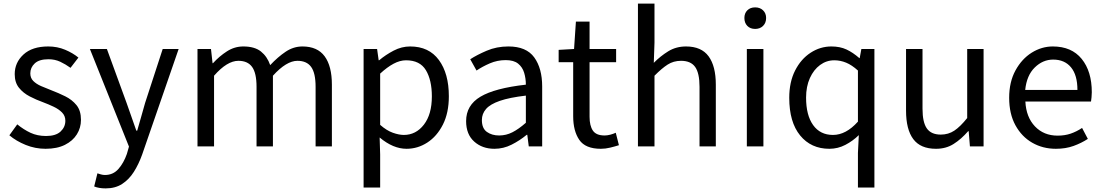

<svg xmlns="http://www.w3.org/2000/svg" viewBox="-20 -816 6146 1070"><path d="M233.9 13.2Q176.3 13.2 123.3 -8.3Q70.3 -29.8 32.2 -62L76.2 -123Q111.8 -93.8 150.1 -75.9Q188.5 -58.1 236.8 -58.1Q291 -58.1 317.6 -83Q344.2 -107.9 344.2 -143.1Q344.2 -170.4 325.7 -189.2Q307.1 -208 278.6 -221.4Q250 -234.9 220.2 -246.1Q182.1 -259.8 145.8 -278.6Q109.4 -297.4 85.7 -326.9Q62 -356.4 62 -402.8Q62 -467.3 110.8 -512.2Q159.7 -557.1 249 -557.1Q299.3 -557.1 342.8 -538.8Q386.2 -520.5 417 -495.1L373 -438Q345.2 -458 315.7 -471.9Q286.1 -485.8 250 -485.8Q198.2 -485.8 173.6 -462.6Q148.9 -439.5 148.9 -407.2Q148.9 -381.3 165.5 -364.7Q182.1 -348.1 208.7 -336.4Q235.4 -324.7 266.1 -313Q305.7 -297.9 343.5 -279.3Q381.3 -260.7 406.2 -230.2Q431.2 -199.7 431.2 -147.9Q431.2 -104 408.4 -67.4Q385.7 -30.8 341.8 -8.8Q297.9 13.2 233.9 13.2Z M568.8 233.9Q531.2 233.9 504.9 223.1L522.9 149.9Q531.2 152.8 542.5 156Q553.7 159.2 564.9 159.2Q610.4 159.2 639.9 125.7Q669.4 92.3 687 42L698.7 1L481 -543H575.7L685.5 -242.2Q698.7 -206.1 712.2 -166.3Q725.6 -126.5 739.7 -87.9H744.6Q755.4 -125.5 766.8 -165.3Q778.3 -205.1 788.6 -242.2L886.7 -543H975.6L772 45.9Q752.9 99.1 726.1 141.6Q699.2 184.1 660.9 209Q622.6 233.9 568.8 233.9Z M1080.6 0V-543H1155.8L1164.6 -463.9H1167Q1202.6 -502.9 1244.9 -530Q1287.1 -557.1 1335.9 -557.1Q1398.9 -557.1 1434.1 -529.1Q1469.2 -501 1485.8 -453.1Q1528.3 -498.5 1572 -527.8Q1615.7 -557.1 1665.5 -557.1Q1749 -557.1 1789.3 -502.2Q1829.6 -447.3 1829.6 -344.2V0H1738.8V-332Q1738.8 -408.7 1714.1 -442.9Q1689.5 -477.1 1637.7 -477.1Q1576.2 -477.1 1501 -394V0H1409.7V-332Q1409.7 -408.7 1385 -442.9Q1360.4 -477.1 1308.6 -477.1Q1245.6 -477.1 1172.9 -394V0Z M2006.3 229V-543H2081.5L2090.3 -480H2092.8Q2129.4 -510.7 2173.8 -533.9Q2218.3 -557.1 2265.6 -557.1Q2370.6 -557.1 2426 -481.4Q2481.4 -405.8 2481.4 -279.8Q2481.4 -187 2448.2 -121.6Q2415 -56.2 2361.3 -21.5Q2307.6 13.2 2245.6 13.2Q2170.9 13.2 2095.7 -49.8L2098.6 44.9V229ZM2230.5 -64Q2297.9 -64 2342.3 -121.3Q2386.7 -178.7 2386.7 -278.8Q2386.7 -369.6 2353.5 -424.8Q2320.3 -480 2242.7 -480Q2209 -480 2173.3 -460.9Q2137.7 -441.9 2098.6 -405.8V-120.1Q2134.8 -88.4 2169.2 -76.2Q2203.6 -64 2230.5 -64Z M2735.4 13.2Q2667.5 13.2 2622.6 -27.1Q2577.6 -67.4 2577.6 -141.1Q2577.6 -229.5 2657.5 -277.1Q2737.3 -324.7 2910.6 -344.2Q2910.6 -378.9 2901.1 -410.4Q2891.6 -441.9 2867.4 -461.4Q2843.3 -481 2798.3 -481Q2751.5 -481 2709.7 -462.9Q2668 -444.8 2635.7 -422.9L2600.6 -485.8Q2637.2 -509.8 2692.4 -533.4Q2747.6 -557.1 2813.5 -557.1Q2913.1 -557.1 2957.3 -496.1Q3001.5 -435.1 3001.5 -334V0H2926.8L2918.5 -64.9H2915.5Q2876.5 -32.7 2831.1 -9.8Q2785.6 13.2 2735.4 13.2ZM2761.7 -61Q2800.8 -61 2835.7 -78.9Q2870.6 -96.7 2910.6 -131.8V-283.2Q2818.8 -272.5 2765.4 -253.9Q2711.9 -235.4 2688.7 -208.7Q2665.5 -182.1 2665.5 -147Q2665.5 -100.6 2693.4 -80.8Q2721.2 -61 2761.7 -61Z M3328.6 13.2Q3242.2 13.2 3208.3 -36.6Q3174.3 -86.4 3174.3 -168V-469.2H3093.3V-538.1L3179.2 -543L3189.5 -695.8H3265.6V-543H3413.6V-469.2H3265.6V-165Q3265.6 -115.7 3283.9 -88.4Q3302.2 -61 3349.6 -61Q3364.3 -61 3381.1 -65.4Q3397.9 -69.8 3411.6 -76.2L3429.2 -6.8Q3406.2 0.5 3380.1 6.8Q3354 13.2 3328.6 13.2Z M3535.2 0V-795.9H3627.4V-578.1L3623.5 -465.8Q3660.6 -503.4 3704.3 -530.3Q3748 -557.1 3803.2 -557.1Q3888.7 -557.1 3929 -502.2Q3969.2 -447.3 3969.2 -344.2V0H3878.4V-332Q3878.4 -408.7 3854 -442.9Q3829.6 -477.1 3775.4 -477.1Q3733.4 -477.1 3700.7 -456.1Q3668 -435.1 3627.4 -394V0Z M4142.1 0V-543H4234.4V0ZM4188.5 -654.8Q4161.1 -654.8 4144.8 -671.6Q4128.4 -688.5 4128.4 -715.8Q4128.4 -742.2 4144.8 -758.5Q4161.1 -774.9 4188.5 -774.9Q4215.3 -774.9 4232.4 -758.5Q4249.5 -742.2 4249.5 -715.8Q4249.5 -688.5 4232.4 -671.6Q4215.3 -654.8 4188.5 -654.8Z M4761.2 229V36.1L4766.1 -63Q4733.4 -30.8 4691.4 -8.8Q4649.4 13.2 4602.1 13.2Q4500 13.2 4439.2 -61Q4378.4 -135.3 4378.4 -271Q4378.4 -358.9 4411.1 -423.1Q4443.8 -487.3 4497.6 -522.2Q4551.3 -557.1 4613.3 -557.1Q4661.1 -557.1 4697.3 -540.3Q4733.4 -523.4 4769 -492.2H4771L4780.3 -543H4853V229ZM4622.1 -64Q4694.8 -64 4761.2 -138.2V-422.9Q4727.5 -453.6 4695.3 -466.8Q4663.1 -480 4629.4 -480Q4585.9 -480 4550.3 -453.9Q4514.6 -427.7 4493.4 -380.9Q4472.2 -334 4472.2 -272Q4472.2 -173.8 4511.5 -118.9Q4550.8 -64 4622.1 -64Z M5196.3 13.2Q5109.9 13.2 5069.6 -40.8Q5029.3 -94.7 5029.3 -199.2V-543H5121.1V-210Q5121.1 -134.3 5145.3 -100.1Q5169.4 -65.9 5223.1 -65.9Q5265.1 -65.9 5298.3 -87.9Q5331.5 -109.9 5370.1 -158.2V-543H5461.4V0H5385.3L5378.4 -85H5375.5Q5336.9 -40.5 5294.4 -13.7Q5252 13.2 5196.3 13.2Z M5864.3 13.2Q5791.5 13.2 5732.7 -20.5Q5673.8 -54.2 5638.9 -117.9Q5604 -181.6 5604 -271Q5604 -359.4 5639.2 -423.6Q5674.3 -487.8 5729.7 -522.5Q5785.2 -557.1 5847.2 -557.1Q5951.7 -557.1 6008.1 -487.8Q6064.5 -418.5 6064.5 -301.8Q6064.5 -287.1 6063 -273.9Q6061.5 -260.7 6060.1 -250H5694.3Q5698.7 -163.1 5747.8 -111.6Q5796.9 -60.1 5874 -60.1Q5914.1 -60.1 5946.8 -71.3Q5979.5 -82.5 6010.3 -103L6042.5 -42Q6006.8 -18.6 5962.9 -2.7Q5918.9 13.2 5864.3 13.2ZM5693.4 -314.9H5984.4Q5984.4 -397.5 5948.7 -440.7Q5913.1 -483.9 5849.1 -483.9Q5791.5 -483.9 5746.6 -439.9Q5701.7 -396 5693.4 -314.9Z"/></svg>

Font: Source Han Sans CN
Style: Regular
Weight: 400
Designer: Ryoko NISHIZUKA  (kana, bopomofo & ideographs); Paul D. Hunt (Latin, Greek & Cyrillic); Sandoll Communications , Soo-you
Foundry: Adobe
Version: Version 2.004;hotconv 1.0.118;makeotfexe 2.5.65603